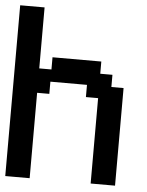

<svg xmlns="http://www.w3.org/2000/svg" viewBox="-51 -742 602 784"><g transform="rotate(5 250.0 -350.0)"><path d="M150 -400H300V-350H350V0H450V-400H400V-450H350V-500H150V-450H100V-700H0V0H100V-350H150Z"/></g></svg>

Font: Analogue OS
Style: Regular
Weight: 400
Designer: AbFarid
Version: Version 1.000